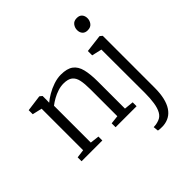

<svg xmlns="http://www.w3.org/2000/svg" viewBox="-255 -979 1425 1425"><g transform="rotate(-45 457.5 -267.0)"><path d="M105 -49.5V-485.5L29.5 -503V-545.5L154 -562H159L177 -547V-503L176 -477Q198 -496 232.5 -516.2Q267 -536.5 307 -550Q347 -563.5 384.5 -563.5Q449 -563.5 483.2 -538.2Q517.5 -513 530.2 -461.5Q543 -410 543 -331.5V-48.5L616.5 -41V0H396V-41L463 -48.5V-332Q463 -389 455 -427Q447 -465 423.2 -484Q399.5 -503 351.5 -503Q322.5 -503 292.2 -493.2Q262 -483.5 234.2 -468Q206.5 -452.5 185.5 -436V-49.5L257 -41V0H39V-41ZM655 242.5Q650 243 638 242.8Q626 242.5 614.5 241.8Q603 241 600.5 239L596.5 199.5Q604 200 620 197.8Q636 195.5 653.5 189Q683 179 699.8 149.5Q716.5 120 723.2 75Q730 30 730 -26L729 -482L650.5 -500V-545.5L786.5 -562H790.5L808.5 -547V-3Q808.5 57.5 798 102.2Q787.5 147 767.5 177.2Q747.5 207.5 719.2 223.5Q691 239.5 655 242.5ZM758 -654.5Q731.5 -654.5 717.5 -670.5Q703.5 -686.5 703.5 -711.5Q703.5 -736.5 718.8 -756.8Q734 -777 765 -777H766Q793 -777 807 -760.8Q821 -744.5 821 -719.5Q821 -694.5 805.5 -674.5Q790 -654.5 759 -654.5Z"/></g></svg>

Font: Merriweather 28pt Light
Style: Regular
Weight: 300
Version: Version 2.100